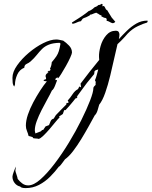

<svg xmlns="http://www.w3.org/2000/svg" viewBox="-20 -691 779 987"><path d="M111 276Q97 276 88 272L84 268Q66 264 55 249.5Q44 235 44 217Q44 210 51 191Q58 172 62 165Q62 170 60.5 175.5Q59 181 59 186Q59 190 64.5 205.5Q70 221 71 229Q81 242 94.5 252Q108 262 125 262Q153 262 188 231Q223 200 261 150Q299 100 334.5 41.5Q370 -17 398 -73.5Q426 -130 443 -174Q460 -218 460 -238Q460 -243 464.5 -247.5Q469 -252 473 -256H471Q471 -259 471.5 -262Q472 -265 472 -268Q472 -274 468 -278Q474 -292 477.5 -306Q481 -320 485 -334L472 -330L466 -325L464 -310Q426 -266 392 -217.5Q358 -169 317 -125H310L303 -105L287 -94L295 -104L283 -90L287 -88Q278 -80 264 -62.5Q250 -45 234 -26.5Q218 -8 203 6.5Q188 21 179 23Q172 21 165 21Q158 21 150 19L148 14L127 8Q124 -5 118.5 -18Q113 -31 113 -45Q113 -71 123.5 -102Q134 -133 151 -165Q168 -197 186.5 -225.5Q205 -254 221 -273Q209 -273 204 -277L205 -280L216 -284L217 -289L214 -300Q216 -314 230 -317L225 -319L224 -321L232 -328L233 -325L240 -332L237 -338Q245 -353 246 -371Q262 -390 270 -402Q278 -414 282.5 -428.5Q287 -443 291 -467L286 -471Q252 -470 231 -461.5Q210 -453 196 -439Q182 -425 169 -408.5Q156 -392 137 -375Q129 -368 117 -362.5Q105 -357 105 -343Q80 -333 68.5 -307Q57 -281 57 -256Q56 -254 55 -251Q54 -248 53 -246Q46 -255 45 -267.5Q44 -280 44 -291Q44 -321 68 -355Q92 -389 128 -419.5Q164 -450 202 -469Q240 -488 269 -488Q277 -488 286.5 -486Q296 -484 305 -482Q320 -472 335 -456.5Q350 -441 350 -421Q350 -415 341 -395Q332 -375 319 -352Q306 -329 294.5 -310.5Q283 -292 278 -288L275 -294L265 -286V-279L271 -280L273 -277Q270 -268 262.5 -249.5Q255 -231 247 -226Q238 -207 223 -180Q208 -153 193.5 -124.5Q179 -96 169 -69Q159 -42 159 -21Q159 -18 160 -13.5Q161 -9 162 -5L190 -16L197 -23H202L214 -41L232 -48Q235 -56 240 -67.5Q245 -79 256 -81L267 -99Q281 -113 294 -127Q307 -141 321 -154L322 -162H330L333 -166L329 -172L328 -174Q341 -188 353 -206.5Q365 -225 381 -233L389 -249L388 -246L397 -242L394 -261Q442 -325 490 -383L489 -398Q488 -422 497 -454Q506 -486 526 -509.5Q546 -533 575 -533Q586 -533 590 -527Q594 -521 594 -513Q594 -508 593 -501.5Q592 -495 591 -490Q610 -511 632.5 -533Q655 -555 681 -570Q707 -585 737 -585Q739 -585 739 -583Q739 -578 736 -575Q717 -570 688.5 -556.5Q660 -543 636 -518Q632 -513 622 -502Q612 -491 601.5 -480.5Q591 -470 584 -464Q577 -436 567.5 -392.5Q558 -349 546.5 -301.5Q535 -254 521 -214Q507 -174 490 -153Q487 -141 481.5 -123.5Q476 -106 467 -98Q455 -76 437 -43.5Q419 -11 398 23.5Q377 58 355.5 86Q334 114 314 128Q307 137 300 147Q293 157 285 165L284 164Q263 192 237.5 217.5Q212 243 180.5 259.5Q149 276 111 276ZM368 -184 374 -193 378 -194 376 -188ZM360 -570Q358 -569 355 -569Q351 -569 350 -572Q349 -575 351 -576Q359 -581 367.5 -586.5Q376 -592 384 -597Q388 -599 401.5 -608.5Q415 -618 422 -623L437 -635L438 -634L442 -637Q445 -637 446 -638L459 -647V-648H460L466 -654L467 -653L468 -654Q468 -655 470 -655.5Q472 -656 473 -656L478 -659Q478 -659 482 -661Q482 -664 484 -664Q487 -666 493 -666Q498 -668 501.5 -670.5Q505 -673 507 -668Q508 -668 508 -667.5Q508 -667 508 -667Q508 -665 506.5 -662Q505 -659 506 -659L512 -660Q517 -660 515 -658L516 -657L517 -658L525 -642Q525 -641 528 -641L530 -638L531 -639L538 -627Q541 -622 547 -612.5Q553 -603 554 -601Q559 -596 563 -590.5Q567 -585 572 -580Q574 -579 568.5 -575Q563 -571 557 -572Q549 -575 542.5 -579Q536 -583 528 -584Q528 -586 528.5 -591Q529 -596 525 -597Q524 -599 520.5 -599Q517 -599 515 -600L501 -607V-614Q500 -613 498.5 -612.5Q497 -612 497 -613L489 -617Q488 -619 486.5 -619.5Q485 -620 483 -621L474 -626Q469 -623 466.5 -623Q464 -623 459 -620L448 -616Q447 -615 446 -615.5Q445 -616 445 -617L440 -611L422 -602Q420 -601 416 -600Q412 -599 409 -597Q405 -596 401.5 -590Q398 -584 396 -582Q386 -581 377 -576.5Q368 -572 360 -570Z"/></svg>

Font: Kolker Brush
Style: Regular
Weight: 400
Designer: Robert E. Leuschke
Foundry: Robert E. Leuschke
Version: Version 1.010; ttfautohint (v1.8.3)